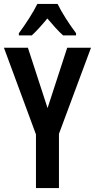

<svg xmlns="http://www.w3.org/2000/svg" viewBox="-20 -957 483 977"><path d="M273 -937H170C151 -897 109 -832 76 -788V-777H142C164 -797 192 -828 221 -863C250 -829 276 -799 301 -777H367V-788C331 -836 295 -892 273 -937ZM222 -407 122 -714H0L163 -273V0H280V-276L443 -714H322Z"/></svg>

Font: Noto Sans Khmer ExtraCondensed SemiBold
Style: Regular
Weight: 600
Width: 2
Designer: Danh Hong and the Monotype Design Team
Foundry: Monotype Imaging Inc.
Version: Version 2.004